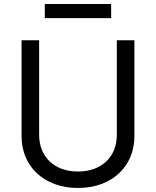

<svg xmlns="http://www.w3.org/2000/svg" viewBox="-20 -929 781 962"><path d="M565.3 -727.3V-252.8C565.3 -146.3 492.2 -69.6 370.7 -69.6C249.3 -69.6 176.1 -146.3 176.1 -252.8V-727.3H88.1V-245.7C88.1 -96.6 199.6 12.8 370.7 12.8C541.9 12.8 653.4 -96.6 653.4 -245.7V-727.3ZM204.5 -838.1H536.9V-909.1H204.5Z"/></svg>

Font: Magic Ui Pro
Style: Regular
Weight: 400
Designer: Stefan Endress, Andreas Faust
Version: Version 1.000;FEAKit 1.0